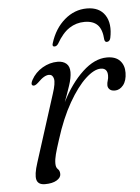

<svg xmlns="http://www.w3.org/2000/svg" viewBox="-50 -700 548 750"><g transform="rotate(-5 224.0 -325.0)"><path d="M82.5 -378.5Q73.5 -383 83 -400.5Q98.5 -429 127 -445.8Q155.5 -462.5 186.5 -462.5Q208 -462.5 220.8 -451.5Q233.5 -440.5 233.5 -418Q233.5 -396 223.2 -365.2Q213 -334.5 201 -302.5Q236.5 -373.5 284 -418Q331.5 -462.5 380 -462.5Q414 -462.5 431 -444.2Q448 -426 447.5 -396.5Q447 -365.5 433 -348.2Q419 -331 400 -331Q386.5 -331 379.5 -337.8Q372.5 -344.5 372.5 -354Q372.5 -363.5 375.5 -372.2Q378.5 -381 378.5 -392Q378.5 -421 352 -421Q326 -421 292.5 -390Q259 -359 225.2 -300.2Q191.5 -241.5 165.5 -158.5Q154 -123.5 148.8 -103.5Q143.5 -83.5 143.5 -67.5Q143.5 -51.5 151.2 -44.8Q159 -38 159 -24.5Q159 -10.5 142.2 -0.5Q125.5 9.5 96.5 9.5Q69.5 9.5 64 -10.5Q58.5 -30.5 73.5 -76.5L157.5 -340Q171 -381 167 -397.8Q163 -414.5 148.5 -414.5Q139.5 -414.5 129 -408.5Q118.5 -402.5 103.5 -387.5Q90 -375 82.5 -378.5ZM305 -608.5Q272.5 -608.5 245.2 -590.8Q218 -573 195 -532.5Q188.5 -523 180.5 -523Q169.5 -523 174.5 -537Q192 -593 231 -626.5Q270 -660 318.5 -660Q367.5 -660 389.5 -626.5Q411.5 -593 400 -537Q396.5 -523 385 -523Q378 -523 376 -532.5Q373.5 -573 356 -590.8Q338.5 -608.5 305 -608.5Z"/></g></svg>

Font: Fraunces 9pt Light
Style: Italic
Weight: 300
Italic angle: -16°
Version: Version 1.000;[0bf87f6ff]